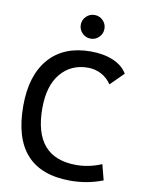

<svg xmlns="http://www.w3.org/2000/svg" viewBox="-98 -969 782 1046"><g transform="rotate(10 293.0 -446.0)"><path d="M365.2 9.8Q42 9.8 42 -347.7Q42 -517.1 123.5 -610.1Q205.1 -703.1 353.5 -703.1Q425.3 -703.1 478.5 -680.4Q531.7 -657.7 556.2 -615.7L483.9 -543.9Q461.9 -577.1 428 -595.2Q394 -613.3 354.5 -613.3Q260.3 -613.3 203.4 -545.4Q146.5 -477.5 146.5 -352.5Q146.5 -80.1 381.8 -80.1Q452.6 -80.1 521.5 -109.4L543.9 -23.4Q459 9.8 365.2 9.8ZM339.4 -771.5Q312.5 -771.5 293.2 -790.8Q273.9 -810.1 273.9 -836.9Q273.9 -864.3 293.2 -883.3Q312.5 -902.3 339.4 -902.3Q366.7 -902.3 385.7 -883.3Q404.8 -864.3 404.8 -836.9Q404.8 -810.1 385.7 -790.8Q366.7 -771.5 339.4 -771.5Z"/></g></svg>

Font: Cascadia Mono
Style: Regular
Weight: 400
Monospace: yes
Designer: Aaron Bell
Foundry: Saja Typeworks
Version: Version 2404.023